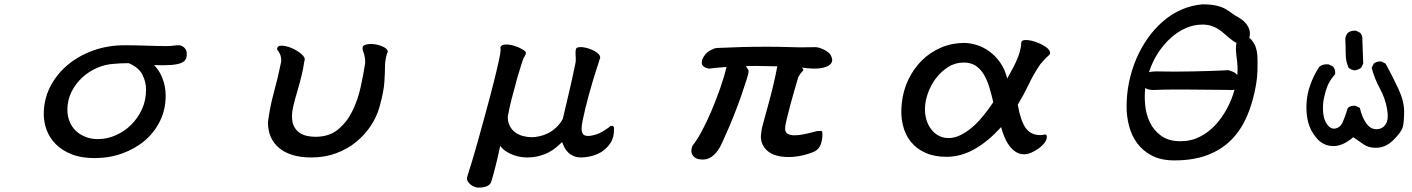

<svg xmlns="http://www.w3.org/2000/svg" viewBox="-20 -690 6540 889"><path d="M693.4 -388.7Q718.8 -363.3 732.9 -325.7Q747.1 -288.1 747.1 -247.1Q747.1 -183.6 721.2 -130.4Q695.3 -77.1 650.4 -39.1Q605.5 -1 545.9 20.5Q486.3 42 418 42Q356.4 42 312 24.4Q267.6 6.8 238.8 -22Q210 -50.8 196.3 -87.4Q182.6 -124 182.6 -162.1Q182.6 -227.5 210.9 -285.2Q239.3 -342.8 289.6 -386.2Q339.8 -429.7 408.7 -455.1Q477.5 -480.5 557.6 -480.5Q581.1 -480.5 607.9 -480Q634.8 -479.5 660.6 -478.5Q686.5 -477.5 710.4 -477.1Q734.4 -476.6 752.9 -476.6Q769.5 -476.6 781.7 -478.5Q793.9 -480.5 811.5 -480.5Q813.5 -480.5 818.8 -478.5Q824.2 -476.6 830.1 -472.2Q835.9 -467.8 840.3 -460.4Q844.7 -453.1 844.7 -443.4Q845.7 -427.7 840.3 -416.5Q835 -405.3 818.8 -398.4Q802.7 -391.6 772.5 -389.2Q742.2 -386.7 693.4 -388.7ZM576.2 -397.5Q538.1 -397.5 508.8 -394.5Q468.8 -392.6 430.2 -376Q391.6 -359.4 360.8 -331.1Q330.1 -302.7 311 -264.6Q292 -226.6 292 -182.6Q292 -151.4 302.7 -126Q313.5 -100.6 332.5 -83Q351.6 -65.4 377.4 -55.7Q403.3 -45.9 432.6 -45.9Q475.6 -45.9 515.6 -63.5Q555.7 -81.1 586.9 -111.8Q618.2 -142.6 637.2 -184.1Q656.2 -225.6 656.2 -274.4Q656.2 -311.5 639.2 -344.7Q622.1 -377.9 576.2 -397.5Z M1262.7 -461.9Q1263.7 -479.5 1285.6 -478.5Q1307.6 -477.5 1333 -466.3Q1358.4 -455.1 1377 -438.5Q1395.5 -421.9 1389.6 -409.2Q1383.8 -369.1 1374.5 -332.5Q1365.2 -295.9 1355.5 -263.2Q1345.7 -230.5 1338.9 -202.1Q1332 -173.8 1332 -151.4Q1332 -123 1341.3 -105Q1350.6 -86.9 1365.7 -76.2Q1380.9 -65.4 1400.4 -61Q1419.9 -56.6 1440.4 -56.6Q1503.9 -56.6 1544.9 -90.3Q1585.9 -124 1611.3 -175.3Q1636.7 -226.6 1649.9 -286.6Q1663.1 -346.7 1670.9 -398.4Q1670.9 -414.1 1669.4 -423.3Q1668 -432.6 1666 -439Q1664.1 -445.3 1662.1 -450.2Q1660.2 -455.1 1659.2 -460.9Q1655.3 -478.5 1673.8 -483.4Q1692.4 -488.3 1715.8 -484.9Q1739.3 -481.4 1758.3 -471.2Q1777.3 -460.9 1775.4 -449.2Q1770.5 -441.4 1766.6 -420.9Q1762.7 -400.4 1762.7 -386.7Q1762.7 -356.4 1759.8 -310.5Q1756.8 -264.6 1737.3 -195.3Q1724.6 -149.4 1696.8 -107.4Q1668.9 -65.4 1628.9 -32.7Q1588.9 0 1536.6 19.5Q1484.4 39.1 1421.9 39.1Q1326.2 39.1 1273.4 -3.9Q1220.7 -46.9 1220.7 -124Q1229.5 -194.3 1248 -261.7Q1266.6 -329.1 1282.2 -405.3Q1282.2 -427.7 1276.4 -439.5Q1270.5 -451.2 1262.7 -461.9Z M2296.9 -470.7Q2301.8 -483.4 2320.8 -483.9Q2339.8 -484.4 2360.8 -478Q2381.8 -471.7 2398.4 -461.9Q2415 -452.1 2415 -445.3Q2415 -438.5 2409.2 -429.2Q2403.3 -419.9 2401.4 -414.1Q2397.5 -403.3 2393.1 -388.7Q2388.7 -374 2383.8 -357.9Q2378.9 -341.8 2374 -325.2Q2369.1 -308.6 2366.2 -295.9Q2363.3 -285.2 2358.4 -267.1Q2353.5 -249 2348.1 -228.5Q2342.8 -208 2338.4 -187Q2334 -166 2331.1 -149.4Q2331.1 -124 2340.8 -106Q2350.6 -87.9 2366.2 -76.7Q2381.8 -65.4 2401.9 -60.1Q2421.9 -54.7 2442.4 -54.7Q2458 -54.7 2478 -59.1Q2498 -63.5 2517.6 -73.2Q2537.1 -83 2555.2 -99.6Q2573.2 -116.2 2585.9 -139.6Q2599.6 -198.2 2614.3 -260.3Q2628.9 -322.3 2643.6 -393.6Q2646.5 -404.3 2646 -417Q2645.5 -429.7 2645 -440.4Q2644.5 -451.2 2646 -459.5Q2647.5 -467.8 2653.3 -469.7Q2666 -473.6 2683.6 -470.7Q2701.2 -467.8 2717.8 -460.9Q2734.4 -454.1 2746.1 -444.8Q2757.8 -435.5 2758.8 -425.8Q2759.8 -419.9 2756.8 -415.5Q2753.9 -411.1 2753.9 -406.2Q2749 -392.6 2741.2 -367.7Q2733.4 -342.8 2724.1 -312.5Q2714.8 -282.2 2706.1 -249.5Q2697.3 -216.8 2689.9 -186.5Q2682.6 -156.2 2677.7 -131.8Q2672.9 -107.4 2672.9 -93.8Q2672.9 -80.1 2678.7 -70.3Q2684.6 -60.5 2704.1 -60.5Q2718.8 -60.5 2741.7 -67.9Q2764.6 -75.2 2799.8 -100.6Q2807.6 -108.4 2815.4 -107.4Q2823.2 -106.4 2823.2 -91.8Q2823.2 -51.8 2805.7 -26.4Q2788.1 -1 2764.2 13.7Q2740.2 28.3 2714.4 33.7Q2688.5 39.1 2671.9 39.1Q2650.4 39.1 2635.3 32.2Q2620.1 25.4 2609.9 15.1Q2599.6 4.9 2593.3 -7.8Q2586.9 -20.5 2583 -32.2Q2571.3 -21.5 2556.6 -8.8Q2542 3.9 2522 14.6Q2502 25.4 2476.6 32.2Q2451.2 39.1 2418.9 39.1Q2407.2 39.1 2391.1 36.6Q2375 34.2 2358.4 28.3Q2341.8 22.5 2325.2 12.2Q2308.6 2 2295.9 -14.6Q2293 1 2287.6 24.4Q2282.2 47.9 2276.4 71.8Q2270.5 95.7 2264.6 117.2Q2258.8 138.7 2254.9 150.4Q2247.1 178.7 2193.4 178.7Q2189.5 178.7 2179.7 175.8Q2169.9 172.9 2160.6 166Q2151.4 159.2 2145.5 148.9Q2139.6 138.7 2144.5 125Q2151.4 103.5 2166 55.2Q2180.7 6.8 2197.3 -53.2Q2213.9 -113.3 2231.9 -179.2Q2250 -245.1 2264.6 -303.2Q2279.3 -361.3 2288.6 -403.8Q2297.9 -446.3 2297.9 -460Q2297.9 -462.9 2297.4 -465.3Q2296.9 -467.8 2296.9 -470.7Z M3261.7 -372.1Q3245.1 -376 3238.3 -381.8Q3231.4 -387.7 3230 -393.6Q3228.5 -399.4 3230 -404.8Q3231.4 -410.2 3231.4 -414.1Q3244.1 -443.4 3266.6 -455.6Q3289.1 -467.8 3298.8 -467.8Q3363.3 -470.7 3416.5 -472.2Q3469.7 -473.6 3528.3 -473.6Q3586.9 -473.6 3624.5 -472.2Q3662.1 -470.7 3684.6 -470.7Q3704.1 -470.7 3723.6 -471.2Q3743.2 -471.7 3755.9 -471.7Q3762.7 -471.7 3772.9 -468.8Q3783.2 -465.8 3793.5 -460.9Q3803.7 -456.1 3812.5 -449.7Q3821.3 -443.4 3825.2 -436.5Q3831.1 -427.7 3833 -415Q3835 -402.3 3823.2 -391.1Q3811.5 -379.9 3781.7 -374.5Q3752 -369.1 3693.4 -377Q3702.1 -367.2 3698.7 -363.8Q3695.3 -360.4 3688.5 -351.6Q3685.5 -348.6 3683.1 -344.7Q3680.7 -340.8 3678.7 -336.9Q3675.8 -333 3674.8 -328.1Q3668.9 -308.6 3659.2 -274.9Q3649.4 -241.2 3639.6 -205.1Q3629.9 -168.9 3622.6 -138.2Q3615.2 -107.4 3615.2 -95.7Q3615.2 -76.2 3627.9 -69.8Q3640.6 -63.5 3659.2 -63.5Q3676.8 -63.5 3702.1 -68.4Q3727.5 -73.2 3762.7 -83Q3772.5 -83 3780.3 -84Q3788.1 -85 3788.1 -69.3Q3788.1 -44.9 3780.8 -22.9Q3773.4 -1 3752.9 10.7Q3724.6 23.4 3692.4 30.3Q3660.2 37.1 3631.8 37.1Q3568.4 37.1 3535.6 10.3Q3502.9 -16.6 3502.9 -59.6Q3503.9 -68.4 3504.9 -77.1Q3505.9 -85.9 3507.8 -96.7Q3510.7 -108.4 3518.6 -137.2Q3526.4 -166 3537.1 -204.6Q3547.9 -243.2 3559.1 -289.6Q3570.3 -335.9 3579.1 -382.8Q3570.3 -382.8 3557.1 -383.3Q3543.9 -383.8 3529.8 -383.8Q3515.6 -383.8 3502.9 -384.3Q3490.2 -384.8 3483.4 -384.8Q3466.8 -384.8 3455.6 -384.3Q3444.3 -383.8 3433.6 -383.8Q3441.4 -373 3443.8 -368.2Q3446.3 -363.3 3446.3 -358.4Q3446.3 -351.6 3437 -321.8Q3427.7 -292 3413.1 -249.5Q3398.4 -207 3378.9 -157.7Q3359.4 -108.4 3338.9 -63.5Q3332 -48.8 3323.7 -29.3Q3315.4 -9.8 3303.2 7.3Q3291 24.4 3273.9 36.6Q3256.8 48.8 3233.4 48.8Q3202.1 48.8 3188.5 30.8Q3174.8 12.7 3186.5 -15.6Q3204.1 -36.1 3227.5 -79.1Q3251 -122.1 3273.4 -174.8Q3295.9 -227.5 3314.9 -282.2Q3334 -336.9 3343.8 -379.9Q3313.5 -377.9 3295.9 -376Q3278.3 -374 3261.7 -372.1Z M4643.6 -326.2Q4653.3 -344.7 4664.6 -364.7Q4675.8 -384.8 4685.5 -406.2Q4695.3 -427.7 4701.7 -449.7Q4708 -471.7 4709 -494.1Q4710.9 -502.9 4723.6 -504.4Q4736.3 -505.9 4753.9 -502Q4771.5 -498 4790 -490.2Q4808.6 -482.4 4822.3 -472.7Q4835.9 -462.9 4840.8 -452.1Q4845.7 -441.4 4835 -432.6Q4830.1 -428.7 4823.7 -422.4Q4817.4 -416 4811.5 -409.2Q4805.7 -402.3 4800.3 -396.5Q4794.9 -390.6 4793 -386.7Q4764.6 -344.7 4742.7 -298.3Q4720.7 -252 4692.4 -205.1Q4706.1 -128.9 4729.5 -96.7Q4752.9 -64.5 4796.9 -64.5Q4804.7 -64.5 4810.5 -65.9Q4816.4 -67.4 4818.4 -67.4Q4827.1 -67.4 4827.1 -56.6Q4827.1 -43 4816.4 -28.8Q4805.7 -14.6 4789.6 -2.9Q4773.4 8.8 4755.4 16.6Q4737.3 24.4 4722.7 24.4Q4700.2 24.4 4683.1 13.2Q4666 2 4652.8 -16.1Q4639.6 -34.2 4630.4 -56.6Q4621.1 -79.1 4615.2 -101.6Q4556.6 -36.1 4493.2 0Q4429.7 36.1 4362.3 36.1Q4306.6 36.1 4265.1 17.6Q4223.6 -1 4197.3 -33.7Q4170.9 -66.4 4160.2 -111.8Q4149.4 -157.2 4155.3 -210Q4161.1 -269.5 4185.5 -320.8Q4210 -372.1 4248.5 -410.2Q4287.1 -448.2 4337.4 -469.7Q4387.7 -491.2 4444.3 -491.2Q4470.7 -491.2 4501.5 -481.9Q4532.2 -472.7 4560.1 -452.6Q4587.9 -432.6 4610.4 -401.4Q4632.8 -370.1 4643.6 -326.2ZM4579.1 -216.8Q4570.3 -254.9 4560.1 -288.1Q4549.8 -321.3 4534.7 -346.2Q4519.5 -371.1 4497.6 -385.7Q4475.6 -400.4 4442.4 -400.4Q4402.3 -400.4 4369.6 -379.4Q4336.9 -358.4 4313 -326.7Q4289.1 -294.9 4275.9 -256.8Q4262.7 -218.8 4262.7 -184.6Q4262.7 -156.2 4270.5 -132.3Q4278.3 -108.4 4293 -89.8Q4307.6 -71.3 4327.6 -61Q4347.7 -50.8 4372.1 -50.8Q4398.4 -50.8 4425.3 -63.5Q4452.1 -76.2 4478.5 -98.1Q4504.9 -120.1 4530.3 -150.9Q4555.7 -181.6 4579.1 -216.8Z M5714.8 -609.4Q5745.1 -591.8 5758.8 -566.9Q5772.5 -542 5764.6 -514.6Q5773.4 -510.7 5788.1 -485.4Q5802.7 -460 5802.7 -409.2Q5802.7 -388.7 5802.2 -361.3Q5801.8 -334 5795.9 -298.8Q5782.2 -217.8 5753.9 -152.3Q5725.6 -86.9 5680.2 -41.5Q5634.8 3.9 5569.8 28.3Q5504.9 52.7 5418 52.7Q5355.5 52.7 5313 30.3Q5270.5 7.8 5244.6 -27.8Q5218.8 -63.5 5207.5 -107.9Q5196.3 -152.3 5196.3 -195.3Q5196.3 -252.9 5207.5 -308.6Q5218.8 -364.3 5240.7 -416Q5262.7 -467.8 5293.5 -511.7Q5324.2 -555.7 5363.3 -589.8Q5402.3 -624 5448.2 -644.5Q5494.1 -665 5546.9 -669.9Q5586.9 -669.9 5611.8 -664.1Q5636.7 -658.2 5653.3 -648.9Q5669.9 -639.6 5683.6 -628.9Q5697.3 -618.2 5714.8 -609.4ZM5323.2 -273.4Q5306.6 -273.4 5297.4 -275.9Q5288.1 -278.3 5283.2 -283.2Q5278.3 -248 5282.2 -205.1Q5286.1 -162.1 5303.7 -124.5Q5321.3 -86.9 5356 -61.5Q5390.6 -36.1 5446.3 -36.1Q5495.1 -36.1 5536.1 -57.1Q5577.1 -78.1 5608.4 -112.3Q5639.6 -146.5 5662.1 -189Q5684.6 -231.4 5696.3 -275.4Q5691.4 -273.4 5686 -273.4Q5680.7 -273.4 5674.8 -273.4Q5664.1 -273.4 5641.6 -273.9Q5619.1 -274.4 5591.3 -274.4Q5563.5 -274.4 5533.2 -274.9Q5502.9 -275.4 5476.6 -275.4Q5446.3 -275.4 5406.7 -275.4Q5367.2 -275.4 5326.2 -273.4ZM5708 -406.2Q5703.1 -442.4 5702.6 -461.4Q5702.1 -480.5 5705.1 -491.2Q5697.3 -495.1 5687 -502.4Q5676.8 -509.8 5668 -517.6Q5657.2 -526.4 5645.5 -536.6Q5633.8 -546.9 5620.1 -555.7Q5606.4 -564.5 5588.4 -570.3Q5570.3 -576.2 5546.9 -576.2Q5508.8 -576.2 5472.2 -560.5Q5435.5 -544.9 5402.8 -516.1Q5370.1 -487.3 5343.3 -446.8Q5316.4 -406.2 5299.8 -355.5Q5305.7 -357.4 5314.5 -358.4Q5323.2 -359.4 5334 -359.4Q5351.6 -359.4 5374.5 -358.9Q5397.5 -358.4 5418.9 -358.4Q5458 -358.4 5501 -359.4Q5543.9 -360.4 5580.1 -361.3Q5616.2 -362.3 5641.1 -363.8Q5666 -365.2 5668 -365.2Q5668.9 -364.3 5683.1 -359.9Q5697.3 -355.5 5709 -342.8Q5711.9 -372.1 5708 -406.2Z M6346.7 -5.9Q6317.4 -5.9 6293.9 -21.5Q6270.5 -37.1 6246.1 -54.7Q6195.3 -11.7 6150.4 -13.7Q6105.5 -15.6 6076.2 -50.3Q6046.9 -85 6037.1 -124Q6027.3 -163.1 6029.3 -208Q6031.2 -252.9 6046.9 -296.9Q6062.5 -340.8 6087.9 -379.9Q6105.5 -395.5 6132.8 -391.6L6152.3 -381.8Q6164.1 -368.2 6162.1 -346.7Q6136.7 -317.4 6127 -293Q6117.2 -268.6 6110.4 -237.3Q6103.5 -206.1 6106.4 -169.9Q6109.4 -133.8 6126 -112.3Q6142.6 -90.8 6164.1 -95.2Q6185.5 -99.6 6196.3 -122.6Q6207 -145.5 6220.7 -190.4Q6234.4 -202.1 6255.9 -200.2L6276.4 -190.4Q6286.1 -147.5 6305.7 -119.6Q6325.2 -91.8 6353 -91.8Q6380.9 -91.8 6396 -114.7Q6411.1 -137.7 6402.3 -186.5Q6393.6 -235.4 6369.1 -280.3Q6344.7 -325.2 6331.1 -376L6340.8 -395.5Q6354.5 -407.2 6376 -405.3L6395.5 -395.5Q6426.8 -338.9 6454.1 -280.3Q6481.4 -221.7 6481.4 -174.8Q6481.4 -127.9 6475.6 -103.5Q6469.7 -79.1 6431.6 -41.5Q6393.6 -3.9 6346.7 -5.9ZM6252 -364.3Q6236.3 -366.2 6224.6 -376Q6210.9 -405.3 6210.9 -440.4Q6210.9 -475.6 6209 -510.7Q6210.9 -526.4 6220.7 -538.1Q6236.3 -549.8 6258.8 -547.9L6278.3 -538.1Q6290 -524.4 6288.1 -502.9L6292 -395.5L6282.2 -376Q6268.6 -366.2 6252 -364.3Z"/></svg>

Font: JasonHandwriting1
Style: Regular
Weight: 400
Version: Version 1.48.20